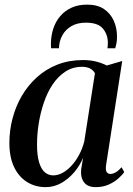

<svg xmlns="http://www.w3.org/2000/svg" viewBox="-20 -778 562 809"><path d="M427 -82.5Q424 -61 429.5 -53Q435 -45 445.5 -45Q455 -45 467.2 -51.8Q479.5 -58.5 492 -73.5L503.5 -53Q495 -40.5 478 -25.5Q461 -10.5 437.2 0Q413.5 10.5 383.5 10.5Q349 10.5 333.8 -10.2Q318.5 -31 322 -64.5L330 -113.5Q317.5 -82 293.8 -53.5Q270 -25 239 -7.2Q208 10.5 172.5 10.5Q128.5 10.5 93.8 -11.2Q59 -33 39.2 -74.5Q19.5 -116 19.5 -176Q19.5 -228 32.8 -278.8Q46 -329.5 71.8 -373.8Q97.5 -418 135.2 -452.2Q173 -486.5 222 -505.8Q271 -525 330.5 -525Q359 -525 384.2 -518.8Q409.5 -512.5 430 -502L495 -521ZM380 -469.5Q374 -481 360.5 -488.8Q347 -496.5 326 -496.5Q286.5 -496.5 255.8 -476.5Q225 -456.5 202.2 -422.8Q179.5 -389 165 -346.2Q150.5 -303.5 143.2 -258Q136 -212.5 136 -169.5Q136 -122.5 144.8 -93.8Q153.5 -65 169 -52Q184.5 -39 204.5 -39Q224 -39 243.8 -49.8Q263.5 -60.5 281.2 -79.8Q299 -99 313 -125Q327 -151 335 -181.5ZM195 -574.5Q195 -579 194.8 -583Q194.5 -587 194.5 -594Q195 -628.5 204.8 -658Q214.5 -687.5 234 -710.2Q253.5 -733 281.8 -745.8Q310 -758.5 347 -758.5Q390.5 -758.5 418 -740Q445.5 -721.5 459.2 -691Q473 -660.5 473 -623.5Q473 -606 470.5 -594.8Q468 -583.5 465.5 -574.5H432.5Q433 -577.5 433.8 -582.8Q434.5 -588 434.5 -598Q434 -633.5 413.2 -658Q392.5 -682.5 342 -682.5Q306 -682.5 281 -668Q256 -653.5 242.5 -628.8Q229 -604 228.5 -574.5Z"/></svg>

Font: Merriweather 120pt Medium
Style: Italic
Weight: 500
Italic angle: -7.8°
Version: Version 2.101